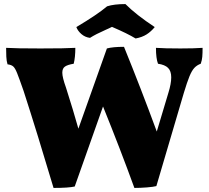

<svg xmlns="http://www.w3.org/2000/svg" viewBox="-20 -914 1025 943"><path d="M975 -679Q975 -652 973.5 -635Q972 -618 966 -601Q947 -594 934.5 -580.5Q922 -567 910.5 -539Q899 -511 883 -458L748 0Q733 4 701 6.5Q669 9 640 9Q571 -181 486 -391L347 2Q317 9 243 9Q163 -260 96 -467Q74 -530 64 -555Q54 -580 44.5 -588Q35 -596 17 -598Q12 -614 11 -635.5Q10 -657 10 -679Q58 -676 178 -676Q303 -676 350 -679Q350 -633 342 -601Q312 -596 299 -587Q286 -578 286 -557Q286 -534 304 -484Q341 -368 365 -282L505 -676Q534 -684 589 -684Q672 -480 750 -268L807 -458Q821 -503 821 -534Q821 -565 805.5 -580.5Q790 -596 756 -601Q746 -627 746 -679Q788 -676 866 -676Q934 -676 975 -679ZM355 -781Q459 -843 506 -883Q540 -894 596 -894Q649 -841 740 -781Q722 -759 700 -745Q678 -731 646 -725Q607 -749 530 -782Q522 -778 514.5 -774.5Q507 -771 500 -768Q450 -746 422 -728Q398 -731 380 -746.5Q362 -762 355 -781Z"/></svg>

Font: Vollkorn SC Black
Style: Regular
Weight: 900
Designer: Friedrich Althausen
Foundry: Friedrich Althausen
Version: Version 4.015